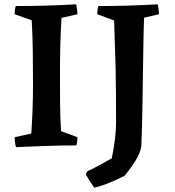

<svg xmlns="http://www.w3.org/2000/svg" viewBox="-20 -674 810 890"><path d="M54 8Q48 -14 48 -38L125 -55Q129 -110 131 -168.5Q133 -227 133 -283Q133 -359 132 -436.5Q131 -514 127 -580L48 -608Q48 -618 49 -627Q50 -636 53 -646Q123 -646 193 -648Q263 -650 333 -654Q335 -642 337 -630.5Q339 -619 339 -608L265 -591Q261 -527 259.5 -459.5Q258 -392 258 -328Q258 -260 258.5 -194Q259 -128 263 -66L339 -38Q339 -17 334 0Q264 0 194 2.5Q124 5 54 8ZM417 196Q406 181 396.5 166Q387 151 378 135Q379 128 386 119Q416 106 445.5 89Q475 72 498 60Q507 18 512.5 -26Q518 -70 518 -115Q518 -179 517.5 -238.5Q517 -298 516 -356Q514 -410 512.5 -465Q511 -520 509 -579L431 -608Q431 -618 432 -627Q433 -636 436 -646Q505 -646 573.5 -648Q642 -650 711 -654Q714 -642 715 -630.5Q716 -619 717 -608L648 -592Q646 -548 645 -487.5Q644 -427 643 -359.5Q642 -292 641 -224.5Q640 -157 638.5 -97.5Q637 -38 635 5Q630 35 608.5 70Q587 105 557 141Q522 159 486.5 173.5Q451 188 417 196Z"/></svg>

Font: Labrada SemiBold
Style: Regular
Weight: 600
Designer: Mercedes Jáuregui
Foundry: Omnibus-Type Team
Version: Version 1.000; ttfautohint (v1.8.4.7-5d5b)